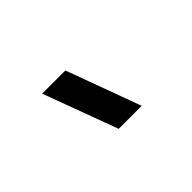

<svg xmlns="http://www.w3.org/2000/svg" viewBox="-39 -538 549 549"><g transform="rotate(-45 235.0 -264.0)"><path d="M214.5 -151 130.9 -376.9H224.7L307.6 -151Z"/></g></svg>

Font: Genos Thin
Style: Italic
Weight: 100
Italic angle: -8°
Designer: Robert E. Leuschke
Foundry: Robert E. Leuschke
Version: Version 1.010